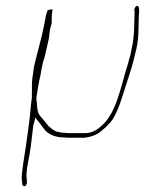

<svg xmlns="http://www.w3.org/2000/svg" viewBox="-20 -469 505 669"><path d="M104 -260C101 -247 98 -236 97 -226L93 -198C90 -177 92 -163 91 -141V-126L90 -122C88 -108 87 -94 86 -83C85 -62 73 19 70 42C66 69 53 142 56 158L58 174C58 177 59 178 62 179C69 182 72 176 74 168L73 153C71 142 73 124 77 101C88 44 88 35 95 -23C95 -27 96 -32 97 -35L103 -59C114 -46 124 -33 134 -19C147 -2 170 10 205 10H207C211 11 215 11 221 11H274C296 8 308 4 325 -6C336 -15 351 -27 359 -37C380 -54 399 -108 410 -144C422 -184 438 -226 447 -265V-266C450 -276 452 -286 455 -298C466 -344 461 -390 465 -432L464 -442C464 -444 464 -444 461 -447C456 -453 449 -442 448 -437L449 -427C447 -388 450 -346 438 -296C436 -287 435 -277 431 -266C429 -256 425 -244 421 -231C401 -166 384 -72 333 -30C320 -18 301 -5 277 -5H226C220 -5 214 -5 207 -6C195 -6 185 -9 175 -11H174V-12C162 -17 155 -25 149 -30H148V-31C137 -45 139 -43 125 -59C108 -75 110 -95 108 -116H107V-129V-130C111 -156 114 -177 121 -207C123 -221 126 -234 128 -244C130 -254 132 -260 135 -268L149 -329C152 -342 152 -356 155 -370L160 -388C161 -402 159 -416 163 -435L164 -436C162 -437 152 -436 146 -433L140 -415C139 -410 138 -405 138 -401L137 -399C136 -395 135 -388 133 -378L126 -346C120 -320 110 -285 104 -260Z"/></svg>

Font: Stray Cat
Style: ExLtObl
Weight: 200
Version: Version 1.0